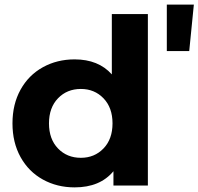

<svg xmlns="http://www.w3.org/2000/svg" viewBox="-20 -803 859 831"><path d="M620 -742V0H471V-62Q413 8 303 8Q227 8 165.5 -26Q104 -60 69 -123Q34 -186 34 -269Q34 -352 69 -415Q104 -478 165.5 -512Q227 -546 303 -546Q406 -546 464 -481V-742ZM467 -269Q467 -337 428 -377.5Q389 -418 330 -418Q270 -418 231 -377.5Q192 -337 192 -269Q192 -201 231 -160.5Q270 -120 330 -120Q389 -120 428 -160.5Q467 -201 467 -269ZM702 -783H819L799 -582H702Z"/></svg>

Font: Montserrat Alternates
Style: Bold
Weight: 700
Designer: Julieta Ulanovsky
Foundry: Julieta Ulanovsky
Version: Version 7.200